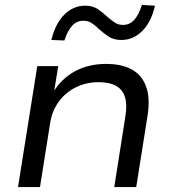

<svg xmlns="http://www.w3.org/2000/svg" viewBox="-20 -758 701 778"><path d="M53 0 131 -490H216L198 -380H193Q227 -438 282.5 -468.5Q338 -499 410 -499Q473 -499 514 -476.5Q555 -454 572 -407.5Q589 -361 578 -290L532 0H443L488 -286Q496 -334 486.5 -364.5Q477 -395 450.5 -410Q424 -425 380 -425Q328 -425 286 -403.5Q244 -382 218 -346Q192 -310 184 -264L142 0ZM241 -594 188 -596Q204 -662 240.5 -698.5Q277 -735 325 -735Q357 -735 378 -720Q399 -705 416 -689Q430 -677 444.5 -667Q459 -657 478 -657Q505 -657 523.5 -677Q542 -697 555 -738L608 -735Q593 -669 556.5 -632.5Q520 -596 472 -596Q440 -596 419 -610.5Q398 -625 380 -641Q366 -655 351.5 -664.5Q337 -674 318 -674Q291 -674 272.5 -654Q254 -634 241 -594Z"/></svg>

Font: Nunito Sans 10pt SemiExpanded
Style: Italic
Weight: 400
Width: 6
Italic angle: -9°
Designer: Vernon Adams
Foundry: Vernon Adams
Version: Version 3.101;gftools[0.9.27]